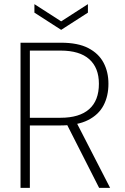

<svg xmlns="http://www.w3.org/2000/svg" viewBox="-20 -906 604 926"><path d="M79 0V-700H274Q356 -700 406 -674Q456 -648 479.5 -603.5Q503 -559 503 -502Q503 -443 479.5 -398Q456 -353 405 -327Q354 -301 272 -301H124V0ZM458 0 296 -319H347L511 0ZM124 -338H272Q363 -338 410 -379.5Q457 -421 457 -502Q457 -579 410.5 -620.5Q364 -662 272 -662H124ZM275 -762 146 -845V-886L275 -803L404 -886V-845Z"/></svg>

Font: DM Sans 12pt ExtraLight
Style: Regular
Weight: 250
Version: Version 4.004;gftools[0.9.30]